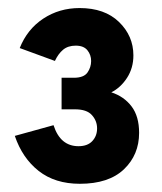

<svg xmlns="http://www.w3.org/2000/svg" viewBox="-20 -893 402 477"><path d="M178.4 -436.4Q116.6 -436.4 76 -468.4Q35.5 -500.3 16.8 -555.4L113 -582Q121.4 -555.9 136.9 -542.8Q152.5 -529.8 175 -529.8Q197.5 -529.8 209.3 -542.5Q221.2 -555.2 221.2 -574Q221.2 -592.7 208.4 -607Q195.7 -621.4 166.2 -621.4H133V-699.8H163.2Q188.2 -699.8 197.3 -712.8Q206.4 -725.9 206.4 -741.4Q206.4 -756.8 197.1 -768.2Q187.8 -779.6 168.2 -779.6Q149 -779.6 136.8 -769.5Q124.6 -759.3 116.4 -741.6L29 -773.6Q47.7 -820.5 87.6 -846.8Q127.4 -873 177.8 -873Q240 -873 275.7 -838.4Q311.4 -803.7 311.4 -755.4Q311.4 -724 295.6 -699.6Q279.8 -675.3 256.6 -663.6Q288.1 -653.4 306.9 -628.6Q325.6 -603.9 325.6 -563Q325.6 -508.4 287.9 -472.4Q250.1 -436.4 178.4 -436.4Z"/></svg>

Font: Overpass
Style: Regular
Weight: 400
Designer: Delve Withrington, Dave Bailey, Thomas Jockin
Foundry: Delve Fonts LLC
Version: Version 4.000